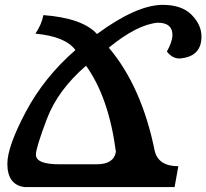

<svg xmlns="http://www.w3.org/2000/svg" viewBox="-20 -758 836 778"><path d="M372.1 -92.3Q440.9 -92.3 449.7 -142.6Q420.9 -363.3 328.6 -491.7Q214.4 -393.1 169.9 -275.9Q125.5 -158.7 125.5 -131.3Q125.5 -92.3 220.7 -92.3ZM687.5 0H80.1Q9.8 -8.3 9.8 -94.7Q9.8 -163.6 84.2 -304.2Q158.7 -444.8 285.6 -555.2Q245.1 -610.4 123.5 -621.6Q149.4 -660.6 155.8 -696.8Q314.9 -684.6 373 -620.1Q533.7 -738.3 639.6 -738.3Q716.8 -738.3 756.6 -697.8Q796.4 -657.2 796.4 -609.9Q796.4 -527.8 707.5 -521Q677.7 -521 656.2 -549.3Q678.7 -588.9 678.7 -616.7Q678.7 -666 619.1 -666Q535.6 -658.7 420.9 -564.9Q554.7 -406.2 606.9 -146.5Q622.1 -84.5 702.6 -84.5Z"/></svg>

Font: Kelvinch
Style: Bold Italic
Weight: 700
Italic angle: -10°
Designer: Paul James Miller
Foundry: High-Logic / Made with FontCreator
Version: Version 3.30 September 23, 2016